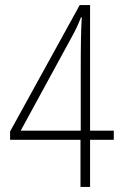

<svg xmlns="http://www.w3.org/2000/svg" viewBox="-20 -741 493 761"><path d="M299 -187V0H337V-187H431V-223H337V-721H296L20 -220V-187ZM300 -223H62L262 -590C280 -622 291 -646 301 -673L304 -672C301 -615 300 -566 300 -453Z"/></svg>

Font: Noto Sans Gurmukhi Condensed ExtraLight
Style: Regular
Weight: 200
Width: 3
Designer: Jelle Bosma - Monotype Design Team
Foundry: Monotype Imaging Inc.
Version: Version 2.004